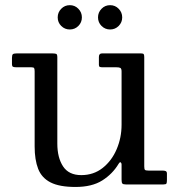

<svg xmlns="http://www.w3.org/2000/svg" viewBox="-20 -732 712 762"><path d="M117.5 -151C117.5 -115.3 122.2 -85.6 131.5 -61.8C140.8 -37.9 157.2 -20 180.8 -8C204.2 4 237.2 10 279.5 10C323.2 10 358.6 1.4 385.8 -15.8C412.9 -32.9 434.5 -54.8 450.5 -81.5C454.2 -87.5 457.1 -89.5 459.2 -87.5C461.4 -85.5 462.5 -82.8 462.5 -79.5V-19C462.5 -11.3 463.5 -6.2 465.5 -3.8C467.5 -1.2 472.2 0 479.5 0H628.5C635.2 0 639.2 -1.2 640.5 -3.5C641.8 -5.8 642.5 -10.3 642.5 -17V-43C642.5 -48.3 640.8 -51.7 637.5 -53C634.2 -54.3 630.2 -55 625.5 -55H569.5C561.8 -55 557.1 -56 555.2 -58C553.4 -60 552.5 -64.7 552.5 -72V-505C552.5 -510.7 551.8 -514.6 550.5 -516.8C549.2 -518.9 545.8 -520 540.5 -520H384.5C376.5 -520 372.5 -515.3 372.5 -506V-474.5C372.5 -470.2 373.8 -467.5 376.2 -466.5C378.8 -465.5 382.2 -465 386.5 -465H441.5C448.8 -465 454.2 -464.2 457.5 -462.5C460.8 -460.8 462.5 -456 462.5 -448V-237C462.5 -202.7 456 -170.2 443 -139.8C430 -109.2 411.5 -84.5 387.5 -65.5C363.5 -46.5 335.2 -37 302.5 -37C269.5 -37 245.4 -48.6 230.2 -71.8C215.1 -94.9 207.5 -125 207.5 -162V-504.5C207.5 -511.8 206.2 -516.2 203.8 -517.8C201.2 -519.2 196.2 -520 188.5 -520H45.5C38.2 -520 33.3 -518.9 31 -516.8C28.7 -514.6 27.5 -509.7 27.5 -502V-479C27.5 -472.3 28.8 -468.3 31.5 -467C34.2 -465.7 38.8 -465 45.5 -465H104.5C110.5 -465 114.2 -463.8 115.5 -461.5C116.8 -459.2 117.5 -454.8 117.5 -448.5ZM417 -615C430.3 -615 441.7 -619.7 451 -629C460.3 -638.3 465 -649.7 465 -663C465 -676.3 460.3 -687.8 451 -697.2C441.7 -706.8 430.3 -711.5 417 -711.5C403.7 -711.5 392.3 -706.8 383 -697.2C373.7 -687.8 369 -676.3 369 -663C369 -649.7 373.7 -638.3 383 -629C392.3 -619.7 403.7 -615 417 -615ZM257 -615C270.3 -615 281.7 -619.7 291 -629C300.3 -638.3 305 -649.7 305 -663C305 -676.3 300.3 -687.8 291 -697.2C281.7 -706.8 270.3 -711.5 257 -711.5C243.7 -711.5 232.3 -706.8 223 -697.2C213.7 -687.8 209 -676.3 209 -663C209 -649.7 213.7 -638.3 223 -629C232.3 -619.7 243.7 -615 257 -615Z"/></svg>

Font: Besley*
Style: Regular
Weight: 400
Designer: Owen Earl
Foundry: indestructible type*
Version: Version 3.000; ttfautohint (v1.8.3)